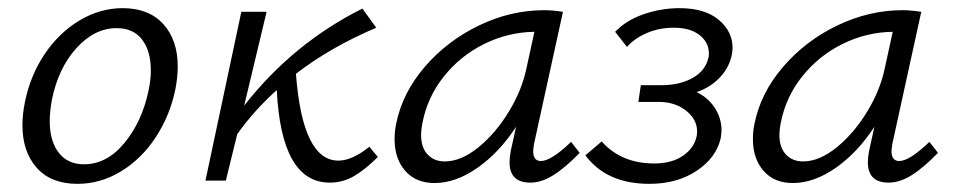

<svg xmlns="http://www.w3.org/2000/svg" viewBox="-20 -443 2346 471"><path d="M35 -136Q35 -162 41 -192Q54 -257 89 -309.5Q124 -362 174.5 -392.5Q225 -423 281 -423Q345 -423 380.5 -384Q416 -345 416 -280Q416 -253 410 -223Q397 -160 362.5 -107Q328 -54 277.5 -23Q227 8 170 8Q105 8 70 -31.5Q35 -71 35 -136ZM344 -219Q350 -246 350 -270Q350 -318 328.5 -346Q307 -374 266 -374Q212 -374 167.5 -325Q123 -276 107 -197Q102 -167 102 -146Q102 -97 124 -68.5Q146 -40 186 -40Q242 -40 285 -92Q328 -144 344 -219Z M572 -414H634L579 -184Q699 -337 869 -422L903 -375Q790 -327 706 -262Q722 -49 810 -49Q844 -49 886 -83L907 -58Q876 -27 848.5 -11Q821 5 789 5Q670 5 659 -222Q604 -173 562 -114L534 0H484Z M948 -101Q948 -123 952 -140Q967 -215 1022 -279Q1077 -343 1155 -380.5Q1233 -418 1315 -418Q1335 -418 1361 -414L1290 -90Q1288 -76 1288 -72Q1288 -48 1307 -48Q1332 -48 1381 -95L1402 -68Q1366 -31 1337 -13Q1308 5 1281 5Q1230 5 1230 -45Q1230 -58 1233 -73L1246 -132Q1205 -69 1151.5 -31.5Q1098 6 1046 6Q1000 6 974 -24Q948 -54 948 -101ZM1272 -278 1291 -365Q1226 -364 1167.5 -335Q1109 -306 1068.5 -255Q1028 -204 1016 -140Q1013 -125 1013 -112Q1013 -81 1029 -64Q1045 -47 1071 -47Q1111 -47 1153.5 -81.5Q1196 -116 1228.5 -169.5Q1261 -223 1272 -278Z M1416 -62 1456 -96Q1504 -42 1585 -42Q1628 -42 1655.5 -61Q1683 -80 1689 -109Q1690 -113 1690 -121Q1690 -150 1663 -171.5Q1636 -193 1596 -193H1546L1552 -234H1602Q1648 -234 1679.5 -252Q1711 -270 1718 -302Q1719 -305 1719 -312Q1719 -339 1696 -357Q1673 -375 1633 -375Q1598 -375 1568 -362.5Q1538 -350 1518 -328L1489 -365Q1517 -394 1560 -408.5Q1603 -423 1647 -423Q1709 -423 1743 -394.5Q1777 -366 1777 -326Q1777 -315 1774 -303Q1766 -273 1743.5 -250.5Q1721 -228 1689 -217Q1718 -203 1734 -177.5Q1750 -152 1750 -124Q1750 -116 1748 -104Q1737 -56 1689 -24Q1641 8 1573 8Q1468 8 1416 -62Z M1827 -101Q1827 -123 1831 -140Q1846 -215 1901 -279Q1956 -343 2034 -380.5Q2112 -418 2194 -418Q2214 -418 2240 -414L2169 -90Q2167 -76 2167 -72Q2167 -48 2186 -48Q2211 -48 2260 -95L2281 -68Q2245 -31 2216 -13Q2187 5 2160 5Q2109 5 2109 -45Q2109 -58 2112 -73L2125 -132Q2084 -69 2030.5 -31.5Q1977 6 1925 6Q1879 6 1853 -24Q1827 -54 1827 -101ZM2151 -278 2170 -365Q2105 -364 2046.5 -335Q1988 -306 1947.5 -255Q1907 -204 1895 -140Q1892 -125 1892 -112Q1892 -81 1908 -64Q1924 -47 1950 -47Q1990 -47 2032.5 -81.5Q2075 -116 2107.5 -169.5Q2140 -223 2151 -278Z"/></svg>

Font: LXGW Bright GB
Style: Italic
Weight: 400
Italic angle: -12°
Designer: Christian Thalmann (Catharsis Fonts)
Foundry: LXGW / Christian Thalmann (Catharsis Fonts) / Fontworks Inc.
Version: Version 5.510